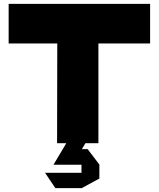

<svg xmlns="http://www.w3.org/2000/svg" viewBox="-20 -745 826 999"><path d="M277 0 278 -519H25V-725H761V-519H492V0H424V1L406 31H436L497 111V184L405 234H268L215 155V154H404V112H259V111L325 0Z"/></svg>

Font: Foldit Thin ExtraBold
Style: Regular
Weight: 800
Version: Version 1.003